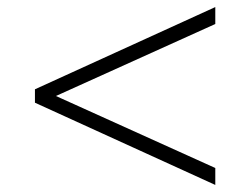

<svg xmlns="http://www.w3.org/2000/svg" viewBox="-20 -558 711 544"><path d="M590 -34 79 -267V-305L590 -538V-490L123 -279V-293L590 -82Z"/></svg>

Font: Nunito Sans 10pt SemiExpanded ExtraLight
Style: Regular
Weight: 250
Width: 6
Designer: Vernon Adams
Foundry: Vernon Adams
Version: Version 3.101;gftools[0.9.27]